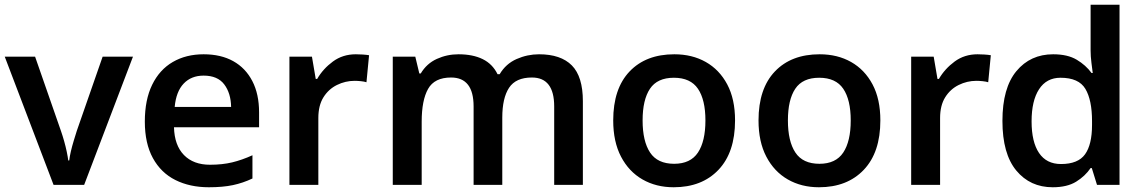

<svg xmlns="http://www.w3.org/2000/svg" viewBox="-20 -780 4824 810"><path d="M206 0 0 -541H128L237 -228Q244 -208 250.5 -185Q257 -162 261.5 -140.5Q266 -119 268 -103H272Q274 -120 279 -141.5Q284 -163 291 -186Q298 -209 304 -228L413 -541H541L335 0Z M839 -551Q912 -551 964 -522Q1016 -493 1044.5 -438Q1073 -383 1073 -306V-243H714Q716 -167 756 -126Q796 -85 866 -85Q918 -85 959.5 -95Q1001 -105 1045 -125V-27Q1005 -8 962.5 1Q920 10 861 10Q781 10 720 -20.5Q659 -51 625 -113Q591 -175 591 -267Q591 -359 622 -422.5Q653 -486 709 -518.5Q765 -551 839 -551ZM839 -461Q787 -461 755 -427.5Q723 -394 717 -329H955Q954 -387 926 -424Q898 -461 839 -461Z M1481 -551Q1494 -551 1510 -550Q1526 -549 1537 -547L1526 -433Q1517 -436 1502.5 -437.5Q1488 -439 1476 -439Q1437 -439 1401.5 -421.5Q1366 -404 1344.5 -369.5Q1323 -335 1323 -282V0H1201V-541H1296L1312 -447H1318Q1343 -490 1384.5 -520.5Q1426 -551 1481 -551Z M2254 -551Q2346 -551 2392.5 -504Q2439 -457 2439 -353V0H2318V-331Q2318 -453 2224 -453Q2156 -453 2127.5 -409.5Q2099 -366 2099 -284V0H1978V-331Q1978 -453 1883 -453Q1813 -453 1786 -405Q1759 -357 1759 -267V0H1637V-541H1732L1749 -470H1755Q1780 -512 1823 -531.5Q1866 -551 1914 -551Q1975 -551 2016.5 -530.5Q2058 -510 2079 -467H2088Q2114 -511 2159.5 -531Q2205 -551 2254 -551Z M3081 -272Q3081 -137 3011 -63.5Q2941 10 2822 10Q2748 10 2690.5 -23Q2633 -56 2600 -119Q2567 -182 2567 -272Q2567 -406 2636 -478.5Q2705 -551 2825 -551Q2900 -551 2957.5 -518.5Q3015 -486 3048 -424Q3081 -362 3081 -272ZM2691 -272Q2691 -184 2722.5 -136.5Q2754 -89 2824 -89Q2893 -89 2924.5 -136.5Q2956 -184 2956 -272Q2956 -359 2924.5 -405.5Q2893 -452 2823 -452Q2753 -452 2722 -405.5Q2691 -359 2691 -272Z M3694 -272Q3694 -137 3624 -63.5Q3554 10 3435 10Q3361 10 3303.5 -23Q3246 -56 3213 -119Q3180 -182 3180 -272Q3180 -406 3249 -478.5Q3318 -551 3438 -551Q3513 -551 3570.5 -518.5Q3628 -486 3661 -424Q3694 -362 3694 -272ZM3304 -272Q3304 -184 3335.5 -136.5Q3367 -89 3437 -89Q3506 -89 3537.5 -136.5Q3569 -184 3569 -272Q3569 -359 3537.5 -405.5Q3506 -452 3436 -452Q3366 -452 3335 -405.5Q3304 -359 3304 -272Z M4104 -551Q4117 -551 4133 -550Q4149 -549 4160 -547L4149 -433Q4140 -436 4125.5 -437.5Q4111 -439 4099 -439Q4060 -439 4024.5 -421.5Q3989 -404 3967.5 -369.5Q3946 -335 3946 -282V0H3824V-541H3919L3935 -447H3941Q3966 -490 4007.5 -520.5Q4049 -551 4104 -551Z M4421 10Q4326 10 4267.5 -60.5Q4209 -131 4209 -270Q4209 -409 4268 -480Q4327 -551 4423 -551Q4484 -551 4522.5 -528Q4561 -505 4585 -472H4590Q4588 -487 4584.5 -515Q4581 -543 4581 -567V-760H4703V0H4608L4586 -71H4581Q4558 -37 4520 -13.5Q4482 10 4421 10ZM4456 -88Q4528 -88 4557.5 -129Q4587 -170 4587 -253V-269Q4587 -358 4559 -405Q4531 -452 4454 -452Q4395 -452 4363.5 -403.5Q4332 -355 4332 -268Q4332 -181 4363.5 -134.5Q4395 -88 4456 -88Z"/></svg>

Font: Noto Sans Sundanese SemiBold
Style: Regular
Weight: 600
Version: Version 2.003